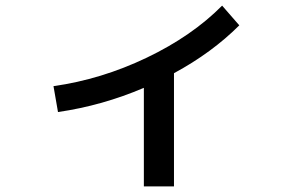

<svg xmlns="http://www.w3.org/2000/svg" viewBox="-20 -615 1040 682"><path d="M170 -309Q340 -333 501 -410Q662 -487 769 -595L830 -525Q733 -428 598 -355V47H491V-303Q344 -240 186 -217Z"/></svg>

Font: Mplus 1p Medium
Style: Regular
Weight: 500
Version: Version 1.061